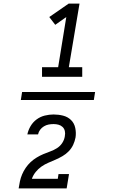

<svg xmlns="http://www.w3.org/2000/svg" viewBox="-20 -870 640 1060"><path d="M212 -446V-499H301L346 -776L285 -733L252 -776L359 -850H419L360 -499H434V-446ZM348 170H83Q86 150 90 131Q94 112 102 93Q110 74 122 56.5Q134 39 149 25Q164 11 182 0Q200 -11 219 -19Q238 -27 257.5 -34Q277 -41 294.5 -52Q312 -63 323.5 -80.5Q335 -98 338 -118Q338 -119 338 -119Q338 -119 338 -119Q341 -133 338 -146.5Q335 -160 325.5 -169Q316 -178 303 -181.5Q290 -185 276 -185Q262 -185 248.5 -182.5Q235 -180 222.5 -172.5Q210 -165 201.5 -153.5Q193 -142 190 -128H131Q136 -152 149 -174Q162 -196 182.5 -211Q203 -226 227.5 -232Q252 -238 276 -238Q303 -238 328.5 -231.5Q354 -225 372 -207.5Q390 -190 395.5 -163.5Q401 -137 397 -111Q393 -90 384 -70.5Q375 -51 359.5 -35Q344 -19 325 -8Q306 3 286.5 11.5Q267 20 247 28.5Q227 37 209 49.5Q191 62 177 79.5Q163 97 156 117H299L303 91H361ZM498 -318H95L102 -362H505Z"/></svg>

Font: Iosevka Slab LtExObl
Style: Regular
Weight: 300
Width: 7
Italic angle: -9°
Monospace: yes
Designer: Belleve Invis
Foundry: Belleve Invis
Version: Version 11.1.0; ttfautohint (v1.8.3)